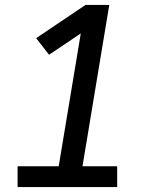

<svg xmlns="http://www.w3.org/2000/svg" viewBox="-20 -755 640 775"><path d="M51 0V-84H217L306 -620L178 -534L126 -601L325 -735H421L313 -84H453V0Z"/></svg>

Font: Iosevka Etoile Medium Oblique
Style: Regular
Weight: 500
Italic angle: -9°
Designer: Belleve Invis
Foundry: Belleve Invis
Version: Version 15.5.2; ttfautohint (v1.8.4)